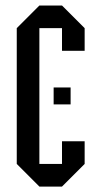

<svg xmlns="http://www.w3.org/2000/svg" viewBox="-20 -687 373 707"><path d="M208.3 -83.3V-166.7H291.7V-83.3L208.3 0H125L41.7 -83.3V-583.3L125 -666.7H208.3L291.7 -583.3V-500H208.3V-583.3H125V-83.3ZM240 -302.5H177.5V-365H240Z"/></svg>

Font: Yulong
Style: Regular
Weight: 400
Designer: GGBotNet
Foundry: f0n7.com
Version: 1.00